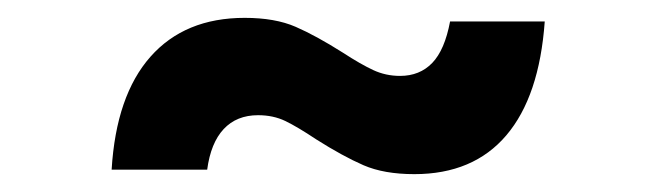

<svg xmlns="http://www.w3.org/2000/svg" viewBox="-20 -385 735 215"><path d="M334 -229Q313 -243 299.5 -249.5Q286 -256 269 -256Q245 -256 230.5 -240.5Q216 -225 212 -195H105Q110 -278 148.5 -321.5Q187 -365 254 -365Q288 -365 311 -355Q334 -345 364 -326Q384 -313 398 -306.5Q412 -300 428 -300Q450 -300 464 -314.5Q478 -329 484 -361H590Q584 -277 547 -233.5Q510 -190 444 -190Q410 -190 387 -200Q364 -210 334 -229Z"/></svg>

Font: Eudoxus Sans
Style: Bold
Weight: 700
Designer: Stijn de Vries
Foundry: tokotype
Version: Version 2.005